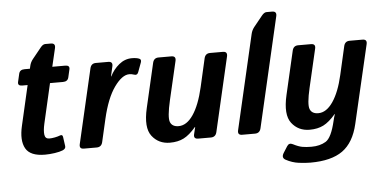

<svg xmlns="http://www.w3.org/2000/svg" viewBox="-58 -846 2326 1168"><g transform="rotate(-5 1104.5 -262.0)"><path d="M86.4 -415Q57.6 -415 63.5 -439.5L74.7 -488.3Q80.6 -512.7 108.9 -512.7H142.1L146 -529.8Q150.9 -551.8 165.5 -569.8L218.8 -635.7Q233.4 -654.3 248 -654.3H282.2Q311.5 -654.3 305.2 -625L278.8 -512.7H357.9Q386.7 -512.7 381.3 -488.3L370.1 -439.5Q364.3 -415 335.4 -415H256.3L200.7 -172.9Q190.9 -129.9 194.6 -104.7Q198.2 -79.6 223.1 -79.6Q238.3 -79.6 256.8 -83.3Q275.4 -86.9 287.6 -91.8Q305.2 -99.1 307.1 -80.6L314.9 -24.9Q316.9 -8.8 296.9 -0.5Q279.3 6.8 248 11.5Q216.8 16.1 188.5 16.1Q98.6 16.1 70.8 -33.4Q43 -83 63.5 -170.9L119.6 -415Z M426.8 0Q397.5 0 404.3 -29.3L509.3 -483.4Q516.1 -512.7 544.9 -512.7H620.1Q649.9 -512.7 643.1 -483.4L629.4 -423.3H631.3Q651.9 -464.8 687 -493.7Q722.2 -522.5 765.1 -522.5Q793.5 -522.5 810.1 -515.6Q824.2 -509.8 817.9 -492.2L796.4 -434.1Q789.1 -414.1 767.6 -422.4Q755.9 -426.8 741.2 -426.8Q697.3 -426.8 649.7 -360.4Q602.1 -293.9 573.2 -169.4L541 -29.3Q534.2 0 504.9 0Z M829.6 -212.9 892.1 -483.4Q898.9 -512.7 927.7 -512.7H1005.9Q1035.2 -512.7 1028.8 -483.4L974.1 -248Q950.2 -144.5 962.2 -115.2Q974.1 -85.9 1013.2 -85.9Q1062.5 -85.9 1102.3 -144Q1142.1 -202.1 1167 -310.1L1206.5 -483.4Q1213.4 -512.7 1242.2 -512.7H1320.3Q1349.6 -512.7 1343.3 -483.4L1238.3 -29.3Q1231.4 0 1202.1 0H1125Q1095.2 0 1102.5 -29.3L1112.8 -71.8H1110.8Q1071.8 -25.9 1036.4 -8.1Q1001 9.8 952.1 9.8Q882.8 9.8 842.5 -42.5Q802.2 -94.7 829.6 -212.9Z M1393.6 0Q1364.3 0 1371.1 -29.3L1504.4 -606Q1509.3 -627.9 1523.4 -646L1576.7 -711.9Q1591.8 -730.5 1606 -730.5H1640.1Q1669.4 -730.5 1663.1 -701.2L1507.8 -29.3Q1501 0 1471.7 0Z M1683.1 -217.3 1744.6 -483.4Q1751.5 -512.7 1780.3 -512.7H1858.4Q1888.2 -512.7 1881.3 -483.4L1826.7 -248Q1803.7 -148.9 1815.7 -119.6Q1827.6 -90.3 1866.7 -90.3Q1916 -90.3 1956.1 -148.7Q1996.1 -207 2019.5 -310.1L2059.1 -483.4Q2065.9 -512.7 2094.7 -512.7H2172.9Q2202.6 -512.7 2195.8 -483.4L2084.5 -5.4Q2058.6 106.4 1989.5 155.8Q1920.4 205.1 1793 205.1Q1762.2 205.1 1721.9 200Q1681.6 194.8 1643.6 174.3Q1617.7 160.6 1635.7 131.8L1659.7 93.8Q1672.9 72.3 1695.3 84Q1728.5 101.1 1752 105.2Q1775.4 109.4 1807.6 109.4Q1858.9 109.4 1895 87.6Q1931.2 65.9 1955.1 -37.1Q1960 -58.6 1966.3 -76.2H1964.4Q1925.3 -30.3 1889.9 -12.5Q1854.5 5.4 1805.7 5.4Q1736.3 5.4 1696 -46.9Q1655.8 -99.1 1683.1 -217.3Z"/></g></svg>

Font: Istok
Style: Bold Italic
Weight: 700
Italic angle: -13°
Designer: Andrey V. Panov
Foundry: Andrey V. Panov
Version: Version 1.0.3